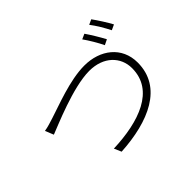

<svg xmlns="http://www.w3.org/2000/svg" viewBox="-163 -1072 1326 1326"><g transform="rotate(-45 500.0 -409.5)"><path d="M747 -770 709 -753C736 -715 772 -655 791 -614L830 -633C808 -675 772 -734 747 -770ZM851 -807 814 -790C843 -753 876 -697 898 -653L937 -671C917 -709 878 -770 851 -807ZM80 -488 105 -426C167 -449 428 -565 589 -565C729 -565 812 -478 812 -369C812 -151 583 -74 330 -65L353 -12C631 -28 867 -127 867 -369C867 -524 744 -615 591 -615C447 -615 268 -542 180 -515C142 -503 116 -494 80 -488Z"/></g></svg>

Font: Noto Sans Japanese Light
Style: Regular
Weight: 300
Designer: Ryoko NISHIZUKA (kana & ideographs); Paul D. Hunt (Latin, Greek & Cyrillic); Wenlong ZHANG (bopomofo); Sandoll Communica
Foundry: Adobe Systems Incorporated
Version: Version 1.000;PS 1;hotconv 1.0.78;makeotf.lib2.5.61930